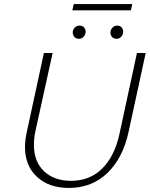

<svg xmlns="http://www.w3.org/2000/svg" viewBox="-20 -919 737 945"><path d="M103 -196Q103 -227 111 -265L196 -658H239L154 -272Q147 -240 147 -206Q147 -123 197 -76Q247 -29 329 -29Q423 -29 484 -90.5Q545 -152 568 -260L654 -658H697L612 -266Q584 -140 508 -67Q432 6 319 6Q221 6 162 -48.5Q103 -103 103 -196ZM343 -899H631L624 -868H336ZM338 -763Q340 -776 349.5 -784.5Q359 -793 372 -793Q387 -793 395 -782.5Q403 -772 401 -758Q399 -745 390 -736.5Q381 -728 368 -728Q354 -728 345.5 -738Q337 -748 338 -763ZM524 -763Q526 -776 535 -784.5Q544 -793 557 -793Q572 -793 580 -782.5Q588 -772 586 -758Q584 -745 575 -736.5Q566 -728 553 -728Q539 -728 530.5 -738.5Q522 -749 524 -763Z"/></svg>

Font: Ysabeau Light
Style: Italic
Weight: 300
Italic angle: -12°
Designer: Christian Thalmann (Catharsis Fonts)
Version: Version 0.003